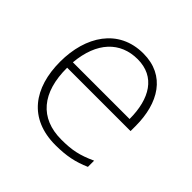

<svg xmlns="http://www.w3.org/2000/svg" viewBox="-143 -680 831 831"><g transform="rotate(45 272.5 -265.0)"><path d="M288 -540C136 -540 58 -415 58 -260C58 -100 136 10 299 10C365 10 413 0 465 -23V-61C404 -33 365 -25 300 -25C169 -25 97 -110 98 -263H486V-294C486 -434 423 -540 288 -540ZM288 -505C395 -505 446 -421 446 -297H99C111 -432 182 -505 288 -505Z"/></g></svg>

Font: Noto Sans Myanmar ExtraLight
Style: Regular
Weight: 200
Designer: Monotype Design Team
Foundry: Monotype Imaging Inc.
Version: Version 2.107